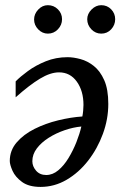

<svg xmlns="http://www.w3.org/2000/svg" viewBox="-20 -716 474 748"><path d="M401.9 -311Q401.9 -252 380.9 -194.6Q359.9 -137.2 323.5 -90.3Q287.1 -43.5 239.5 -15.6Q191.9 12.2 138.2 12.2Q92.3 12.2 65.9 -7.1Q39.6 -26.4 28.8 -50.5Q18.1 -74.7 18.1 -88.9Q18.1 -129.9 44.9 -161.1Q71.8 -192.4 114.7 -213.9Q157.7 -235.4 207 -247.3Q256.3 -259.3 300.8 -262.2Q302.7 -271 304 -284.4Q305.2 -297.9 305.2 -307.1Q305.2 -361.8 279.3 -397.9Q253.4 -434.1 210 -434.1Q176.3 -434.1 135.5 -409.4Q94.7 -384.8 41 -336.9V-398.9Q59.1 -417.5 89.1 -439.5Q119.1 -461.4 158.4 -477.3Q197.8 -493.2 243.2 -493.2Q266.1 -493.2 293.5 -485.8Q320.8 -478.5 345.5 -459Q370.1 -439.5 386 -403.8Q401.9 -368.2 401.9 -311ZM296.9 -223.1Q265.1 -220.2 231.7 -208.7Q198.2 -197.3 169.7 -179.2Q141.1 -161.1 123.5 -137.9Q106 -114.7 106 -87.9Q106 -67.9 120.6 -51Q135.3 -34.2 160.2 -34.2Q185.1 -34.2 207 -52.5Q229 -70.8 246.8 -100.1Q264.6 -129.4 277.6 -162.1Q290.5 -194.8 296.9 -223.1ZM428.7 -641.1Q428.7 -618.7 413.1 -601.8Q397.5 -585 374.5 -585Q352.1 -585 335.9 -601.8Q319.8 -618.7 319.8 -641.1Q319.8 -662.1 336.7 -679Q353.5 -695.8 374.5 -695.8Q397.5 -695.8 413.1 -679.7Q428.7 -663.6 428.7 -641.1ZM221.7 -641.1Q221.7 -618.7 205.6 -601.8Q189.5 -585 166.5 -585Q145 -585 128.9 -601.6Q112.8 -618.2 112.8 -640.1Q112.8 -661.6 128.9 -678.7Q145 -695.8 166.5 -695.8Q189.5 -695.8 205.6 -679.7Q221.7 -663.6 221.7 -641.1Z"/></svg>

Font: Charis
Style: Italic
Weight: 400
Italic angle: -11°
Designer: Walt Agee, Miriam Martin, Annie Olsen, Victor Gaultney, Lorna Priest, Alan Ward, Bob Hallissy, Martin Hosken, Sharon Cor
Foundry: SIL Global
Version: Version 7.000